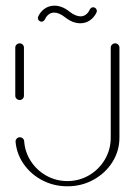

<svg xmlns="http://www.w3.org/2000/svg" viewBox="-20 -672 477 680"><path d="M49.6 -317.8Q43.3 -317.8 38.7 -322.2Q34.1 -326.7 34.1 -333V-503.3Q34.1 -509.6 38.7 -514.1Q43.3 -518.5 49.6 -518.5Q55.9 -518.5 60.4 -514.1Q64.8 -509.6 64.8 -503.3V-333Q64.8 -326.7 60.4 -322.2Q55.9 -317.8 49.6 -317.8ZM387.8 -518.5Q394.1 -518.5 398.5 -514.1Q403 -509.6 403 -503.3V-184.4Q403 -137.8 378.3 -98.3Q353.7 -58.9 311.5 -35.6Q269.3 -12.2 218.9 -12.2Q171.1 -12.2 130.6 -33.1Q90 -54.1 64.6 -90Q39.3 -125.9 35.2 -169.3Q34.4 -175.9 39.1 -180.9Q43.7 -185.9 50.4 -185.9Q56.3 -185.9 60.7 -181.9Q65.2 -177.8 65.6 -171.9Q68.5 -132.6 89.8 -100.4Q111.1 -68.1 145 -49.4Q178.9 -30.7 218.9 -30.7Q260.4 -30.7 295.6 -51.3Q330.7 -71.9 351.5 -107.2Q372.2 -142.6 372.2 -184.4V-503.3Q372.2 -509.6 376.9 -514.1Q381.5 -518.5 387.8 -518.5ZM310 -646.3Q315.2 -646.3 319.1 -642.4Q323 -638.5 323 -633.3Q323 -630.4 321.9 -628.1Q313.7 -610.4 298.5 -600Q283.3 -589.6 264.4 -589.6Q237 -589.6 210.7 -610.7Q189.3 -627.4 171.9 -627.4Q160.7 -627.4 152.4 -620.9Q144.1 -614.4 138.9 -603Q137 -599.6 133.9 -597.4Q130.7 -595.2 127 -595.2Q121.9 -595.2 118 -599.1Q114.1 -603 114.1 -608.1Q114.1 -611.1 115.2 -613.3Q123.3 -631.1 138.5 -641.5Q153.7 -651.9 172.6 -651.9Q200 -651.9 226.3 -630.7Q247.8 -614.1 265.2 -614.1Q276.3 -614.1 284.6 -620.6Q293 -627 298.1 -638.5Q300 -641.9 303.1 -644.1Q306.3 -646.3 310 -646.3Z"/></svg>

Font: 26F Galaxy Sans Ultra Light
Style: Regular
Weight: 200
Designer: C₂₉H₂₅N₃O₅
Version: Version 1.100